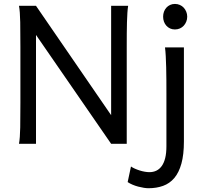

<svg xmlns="http://www.w3.org/2000/svg" viewBox="-20 -743 1063 992"><path d="M166 -562.5V0H78.1Q83.5 -29.3 84.5 -84.7Q85.4 -140.1 85.4 -212.4V-500.5Q85.4 -572.8 84.5 -628.2Q83.5 -683.6 78.1 -712.9H166L554.2 -147.9V-712.9H642.1Q639.6 -698.2 638.2 -676.8Q636.7 -655.3 636 -628.2Q635.3 -601.1 635 -568.8Q634.8 -536.6 634.8 -500.5V0H554.2ZM822.8 -656.7Q822.8 -670.4 827.1 -682.4Q831.5 -694.3 839.6 -703.4Q847.7 -712.4 858.9 -717.5Q870.1 -722.7 883.8 -722.7Q897.5 -722.7 909.2 -717.5Q920.9 -712.4 929.2 -703.4Q937.5 -694.3 942.4 -682.4Q947.3 -670.4 947.3 -656.7Q947.3 -643.1 942.4 -631.1Q937.5 -619.1 929.2 -610.1Q920.9 -601.1 909.2 -595.9Q897.5 -590.8 883.8 -590.8Q870.1 -590.8 858.9 -595.9Q847.7 -601.1 839.6 -610.1Q831.5 -619.1 827.1 -631.1Q822.8 -643.1 822.8 -656.7ZM930.2 -12.2Q930.2 56.2 917.2 102.5Q904.3 148.9 880.4 177Q856.4 205.1 822.5 217.3Q788.6 229.5 747.1 229.5Q736.8 229.5 722.9 227.3Q709 225.1 694.1 221.2Q679.2 217.3 664.8 211.2Q650.4 205.1 639.6 197.8L656.7 117.2Q664.6 123 676.8 128.4Q689 133.8 702.1 137.9Q715.3 142.1 728.5 144.3Q741.7 146.5 752 146.5Q771.5 146.5 787.6 138.9Q803.7 131.3 815.4 115.2Q827.1 99.1 833.5 73.7Q839.8 48.3 839.8 12.2V-258.8Q839.8 -294.4 839.6 -329.1Q839.4 -363.8 838.6 -394.8Q837.9 -425.8 836.4 -452.4Q835 -479 832.5 -498H930.2Z"/></svg>

Font: Andika FrenchTight
Style: Regular
Weight: 400
Designer: Victor Gaultney, Annie Olsen, Julie Remington, Don Collingsworth, Eric Hays, Becca Hirsbrunner
Foundry: SIL International
Version: Version 5.000 ; Dig1 Dig4Opn Dig7 LnSpcTght